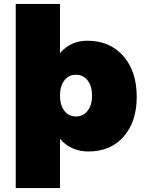

<svg xmlns="http://www.w3.org/2000/svg" viewBox="-20 -762 730 976"><path d="M285 -492Q339 -555 424 -555Q538 -555 606.5 -477.5Q675 -400 675 -270Q675 -143 608.5 -67.5Q542 8 430 8Q341 8 285 -56V194H60V-742H285ZM425.5 -353Q403 -382 366 -382Q329 -382 307 -353Q285 -324 285 -276Q285 -228 307 -199Q329 -170 366 -170Q403 -170 425.5 -199Q448 -228 448 -276Q448 -324 425.5 -353Z"/></svg>

Font: MontserratBlack
Style: Regular
Weight: 900
Designer: Julieta Ulanovsky
Foundry: Julieta Ulanovsky
Version: Version 4.000